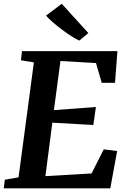

<svg xmlns="http://www.w3.org/2000/svg" viewBox="-26 -1020 692 1040"><path d="M-5.5 0 0 -46.5 74.5 -59.5 157.5 -682 87.5 -693.5 93 -743H610L597 -571.5H525L494 -678.5L301.5 -689.5L266 -423.5L493.5 -440.5L479.5 -343L257.5 -355.5L220 -66L470 -80.5L536 -211L608.5 -202L571.5 0ZM403.5 -800Q386.5 -807.5 361.5 -823.5Q336.5 -839.5 309.8 -859.5Q283 -879.5 260 -899.5Q237 -919.5 223.5 -935.5L308.5 -999.5L452.5 -841Z"/></svg>

Font: Merriweather
Style: Bold Italic
Weight: 700
Italic angle: -7.8°
Version: Version 2.101